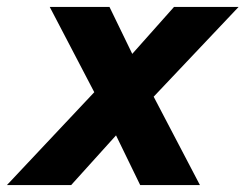

<svg xmlns="http://www.w3.org/2000/svg" viewBox="-62 -536 711 556"><path d="M-42 0 211 -269 82 -516H255L321 -380L442 -516H629L383 -256L517 0H344L274 -144L144 0Z"/></svg>

Font: Red Hat Mono
Style: Bold Italic
Weight: 700
Italic angle: -12°
Monospace: yes
Designer: Pentagram, MCKL
Foundry: Pentagram, MCKL
Version: Version 1.023; ttfautohint (v1.8.3)